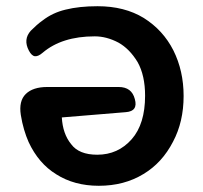

<svg xmlns="http://www.w3.org/2000/svg" viewBox="-20 -587 652 618"><path d="M298 11Q219 11 161 -26Q104 -61 72 -130Q64 -148 57.5 -170Q51 -192 47 -217Q40 -262 63 -284.5Q86 -307 132 -307H362Q404 -307 414 -268Q425 -229 385 -226L179 -209Q182 -156 209 -123Q234 -89 293 -89Q360 -89 404 -139Q447 -188 447 -279Q447 -344 423 -387Q397 -430 361 -450Q323 -470 285 -470Q179 -470 117 -417Q103 -405 92.5 -406Q82 -407 73 -424Q54 -460 79 -488Q88 -497 97.5 -505.5Q107 -514 117 -521Q149 -546 191 -556Q235 -567 294 -567Q381 -567 443 -529Q505 -490 538 -425Q571 -359 571 -278Q571 -195 537 -131Q502 -63 442 -27Q380 11 298 11Z"/></svg>

Font: MaokenZhuyuanTi
Style: Regular
Weight: 400
Designer: Fontworks Inc & LongZhuTi team: ZERO子、时光羊、荆南、频凡、刘鹏、Little White Dog、帆影Magmeta、奈白不弍、白日月球、ChaoTawei、雨三（排名不分先后）
Version: Version 1.000; 20230222